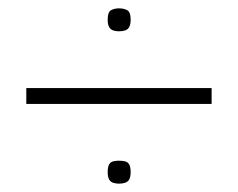

<svg xmlns="http://www.w3.org/2000/svg" viewBox="-20 -705 570 460"><path d="M487 -494V-456H43V-494ZM265 -630Q258 -630 251.5 -632Q245 -634 241.5 -640Q238 -646 238 -658Q238 -676 246 -680.5Q254 -685 265 -685Q277 -685 285 -680.5Q293 -676 293 -658Q293 -646 289.5 -640Q286 -634 279.5 -632Q273 -630 265 -630ZM265 -265Q258 -265 251.5 -267Q245 -269 241.5 -275Q238 -281 238 -293Q238 -305 241.5 -311Q245 -317 251.5 -318.5Q258 -320 265 -320Q273 -320 279.5 -318.5Q286 -317 289.5 -311Q293 -305 293 -293Q293 -281 289.5 -275Q286 -269 279.5 -267Q273 -265 265 -265Z"/></svg>

Font: Matangi Light
Style: Regular
Weight: 300
Designer: Prashant Pant
Foundry: The Graphic Ant
Version: Version 3.002